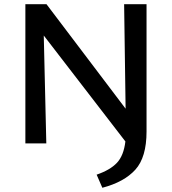

<svg xmlns="http://www.w3.org/2000/svg" viewBox="-20 -678 814 908"><path d="M673 -658V-56Q673 66 620 124.5Q567 183 464 210L437 148Q501 126 533 92Q565 58 573 -9L187 -510L199 0H100V-658H200L574 -164L567 -658Z"/></svg>

Font: Ysabeau Infant Semibold
Style: Regular
Weight: 600
Designer: Christian Thalmann (Catharsis Fonts)
Version: Version 0.003